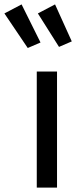

<svg xmlns="http://www.w3.org/2000/svg" viewBox="-72 -852 374 872"><path d="M-52 -791 54 -634 112 -659 26 -832ZM100 -791 196 -639 254 -664 178 -832ZM95 -527V0H187V-527Z"/></svg>

Font: Fira Sans
Style: Regular
Weight: 400
Designer: Carrois Corporate & Edenspiekermann AG
Foundry: Carrois Corporate GbR & Edenspiekermann AG
Version: Version 4.203